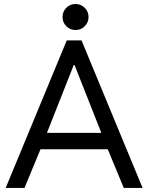

<svg xmlns="http://www.w3.org/2000/svg" viewBox="-20 -917 724 937"><path d="M7.8 0 305.7 -719.7H377.9L675.8 0H584L495.1 -214.8L483.4 -246.1L343.8 -599.6H339.8L200.2 -246.1L188.5 -214.8L99.6 0ZM146.5 -188.5V-268.6H537.1V-188.5ZM348.6 -770.5Q321.8 -770.5 303.5 -789.1Q285.2 -807.6 285.2 -834Q285.2 -860.4 303.5 -878.9Q321.8 -897.5 348.6 -897.5Q375 -897.5 393.6 -878.9Q412.1 -860.4 412.1 -834Q412.1 -807.6 393.6 -789.1Q375 -770.5 348.6 -770.5Z"/></svg>

Font: Reddit Sans
Style: Regular
Weight: 400
Designer: Stephen Hutchings
Foundry: Reddit
Version: Version 1.014